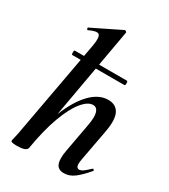

<svg xmlns="http://www.w3.org/2000/svg" viewBox="-181 -815 806 913"><g transform="rotate(30 221.5 -358.5)"><path d="M73 -498Q69 -498 69 -510Q69 -522 73 -522H359Q364 -522 364 -510Q364 -498 359 -498ZM60 8Q41 8 34 5.5Q27 3 27 0Q27 -4 32.5 -26Q38 -48 42 -74L136 -589Q144 -637 131.5 -647Q119 -657 78 -637Q74 -636 72 -642Q70 -648 74 -649L229 -725Q234 -727 238 -723Q242 -719 241 -717L116 -12Q111 8 60 8ZM319 9Q286 9 276.5 -16Q267 -41 276 -89L305 -248Q314 -296 306.5 -319Q299 -342 278 -342Q250 -342 219 -304Q188 -266 161 -192.5Q134 -119 116 -12L98 -13Q118 -132 152.5 -218.5Q187 -305 232.5 -352Q278 -399 329 -399Q371 -399 388 -367Q405 -335 393 -267L360 -89Q355 -61 359.5 -51.5Q364 -42 373 -42Q384 -42 397 -52Q410 -62 426 -77Q429 -81 433.5 -77Q438 -73 434 -69Q403 -32 376 -11.5Q349 9 319 9Z"/></g></svg>

Font: Cormorant Infant Light
Style: Italic
Weight: 300
Italic angle: -10°
Designer: Christian Thalmann (Catharsis Fonts)
Foundry: Catharsis Fonts
Version: Version 4.001